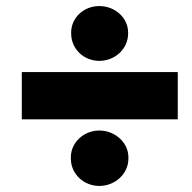

<svg xmlns="http://www.w3.org/2000/svg" viewBox="-20 -641 635 634"><path d="M52 -247H567V-403H52ZM308 -27C360 -27 404 -67 404 -117V-122C404 -170 360 -210 308 -210C256 -210 214 -170 214 -122V-117C214 -67 256 -27 308 -27ZM308 -440C360 -440 403 -480 403 -530V-534C403 -582 360 -621 308 -621C256 -621 215 -582 215 -534V-530C215 -480 256 -440 308 -440Z"/></svg>

Font: Fixel Display Black
Style: Italic
Weight: 900
Italic angle: -10°
Designer: AlfaBravo + MacPaw
Foundry: Kyrylo Tkachov, Marchela Mozhyna, Serhii Makarenko, Maria Weinstein, Zakhar Kryvoshyya
Version: Version 1.210;Glyphs 3.2 (3217)